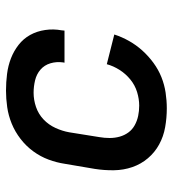

<svg xmlns="http://www.w3.org/2000/svg" viewBox="12 -580 576 640"><g transform="rotate(-90 300.0 -260.0)"><path d="M259 8Q227 8 196 2.5Q165 -3 138.5 -17.5Q112 -32 92.5 -55Q73 -78 63 -107Q53 -136 52.5 -168Q52 -200 57 -232L74 -332Q78 -359 88 -386Q98 -413 115.5 -437Q133 -461 157 -479.5Q181 -498 208 -509Q235 -520 263 -524Q291 -528 318 -528Q346 -528 373.5 -524.5Q401 -521 425.5 -511.5Q450 -502 470.5 -486Q491 -470 503.5 -447.5Q516 -425 520 -397.5Q524 -370 519 -343L518 -333H411L412 -338Q415 -360 409 -380Q403 -400 388 -413Q373 -426 352.5 -431Q332 -436 311 -436Q287 -436 263.5 -428Q240 -420 222 -403Q204 -386 193.5 -363Q183 -340 179 -317L163 -217Q160 -200 160 -182.5Q160 -165 164.5 -149Q169 -133 178.5 -120Q188 -107 202.5 -99Q217 -91 233.5 -87.5Q250 -84 268 -84Q290 -84 313 -91Q336 -98 355 -113.5Q374 -129 387 -149.5Q400 -170 406 -192L505 -167Q497 -142 483.5 -118Q470 -94 451.5 -73.5Q433 -53 410.5 -36.5Q388 -20 363 -10Q338 0 311.5 4Q285 8 259 8Z"/></g></svg>

Font: Iosevka Aile Semibold
Style: Italic
Weight: 600
Italic angle: -9°
Designer: Belleve Invis
Foundry: Belleve Invis
Version: Version 31.1.0; ttfautohint (v1.8.4)